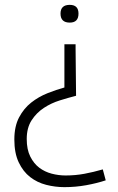

<svg xmlns="http://www.w3.org/2000/svg" viewBox="-20 -565 486 790"><path d="M291 -364 293 -171Q262 -163 226.5 -152Q191 -141 160.5 -121Q130 -101 110 -70Q90 -39 90 7Q90 50 104.5 79Q119 108 141.5 125Q164 142 192.5 149.5Q221 157 250 157Q290 157 327.5 150Q365 143 403 132L415 177Q379 189 335 197Q291 205 245 205Q207 205 170 195.5Q133 186 104 163.5Q75 141 57 103Q39 65 39 9Q39 -45 58.5 -82Q78 -119 108.5 -143Q139 -167 175.5 -181.5Q212 -196 245 -205V-383H291ZM267 -545Q303 -545 303 -509Q303 -472 267 -472Q229 -472 229 -509Q229 -545 267 -545Z"/></svg>

Font: Encode Sans Wide
Style: ExtraLight
Weight: 200
Designer: Pablo Impallari, Andres Torresi
Foundry: Pablo Impallari, Andres Torresi
Version: Version 1.000; ttfautohint (v1.00) -l 8 -r 50 -G 200 -x 14 -